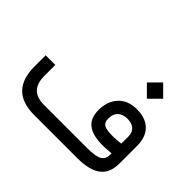

<svg xmlns="http://www.w3.org/2000/svg" viewBox="-148 -954 1196 1196"><g transform="rotate(45 449.5 -356.0)"><path d="M686 -568.4 757.8 -640.1 686 -711.9 614.3 -640.1ZM522.5 -305.7C522.5 -210 579.1 -168 696.3 -168C714.4 -168 739.3 -169.4 771 -172.4V-160.2C771 -134.3 761.7 -116.2 743.7 -105C725.6 -93.8 690.4 -87.9 639.2 -87.9H260.3C175.8 -87.9 133.8 -130.9 133.8 -216.3V-314H48.8V-215.8C48.8 -71.8 119.6 0 261.7 0H637.7C786.6 0 850.6 -52.2 850.6 -163.6V-319.3C850.6 -418.5 793.9 -478.5 688.5 -478.5C636.2 -478.5 595.2 -462.4 566.4 -430.7C537.1 -398.9 522.5 -356.9 522.5 -305.7ZM689.5 -395C742.2 -395 771 -367.2 771 -320.8V-257.8H770C744.6 -254.4 721.2 -252.9 700.2 -252.9C630.4 -252.9 603 -264.6 603 -311C603 -364.3 633.3 -395 689.5 -395Z"/></g></svg>

Font: Shabnam
Style: Regular
Weight: 400
Foundry: DejaVu fonts team - Redesigned by Saber Rastikerdar - Based on Vazir font
Version: Version 5.0.1